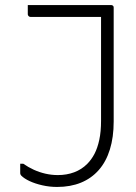

<svg xmlns="http://www.w3.org/2000/svg" viewBox="-20 -720 540 760"><path d="M209 -27Q244 -27 273.5 -38Q303 -49 325 -71Q342 -88 354 -111Q366 -134 373 -166.5Q380 -199 380 -242Q380 -292 380 -345Q380 -398 380 -453.5Q380 -509 380 -566.5Q380 -624 380 -683L390 -648L371 -664L410 -653Q370 -653 331.5 -653Q293 -653 255.5 -653Q218 -653 179.5 -653Q141 -653 101 -653Q98 -653 95.5 -654.5Q93 -656 91.5 -658.5Q90 -661 90 -664Q90 -673 90 -682Q90 -691 90 -700Q132 -700 173 -700Q214 -700 254.5 -700Q295 -700 336 -700Q377 -700 419 -700Q423 -700 425.5 -698.5Q428 -697 429 -695Q430 -693 430 -689Q430 -629 430 -570.5Q430 -512 430 -455Q430 -398 430 -344Q430 -290 430 -239Q430 -177 415 -128.5Q400 -80 371 -47Q342 -14 300.5 3Q259 20 206 20Q176 20 147.5 13.5Q119 7 97.5 -3Q76 -13 64 -25Q63 -27 62 -28Q61 -29 60.5 -31Q60 -33 60 -35Q60 -45 60 -53.5Q60 -62 60 -72H72Q92 -58 114 -48Q136 -38 160 -32.5Q184 -27 209 -27Z"/></svg>

Font: Recursive Sans Linear Light
Style: Regular
Weight: 300
Version: Version 1.085